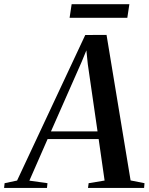

<svg xmlns="http://www.w3.org/2000/svg" viewBox="-91 -918 730 938"><path d="M-71 0 -68.5 -23 -7.5 -36 325.5 -747 429.5 -747.5 547 -36.5 615 -23 613 0H339L342 -23L420 -36L391 -238.5H141.5L52.5 -35.5L141 -23L138.5 0ZM158 -276H385.5L338 -604L331 -672L308 -616ZM259 -897.5H541L531 -831H249Z"/></svg>

Font: Merriweather 120pt Medium
Style: Italic
Weight: 500
Italic angle: -7.8°
Version: Version 2.101